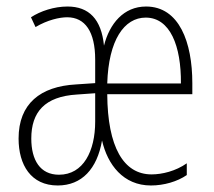

<svg xmlns="http://www.w3.org/2000/svg" viewBox="-20 -625 656 589"><path d="M428 -605C359 -605 316 -552 299 -485C291 -566 253 -605 187 -605C146 -605 104 -591 75 -572L89 -542C126 -564 163 -572 186 -572C241 -572 272 -528 272 -442V-370L213 -366C104 -360 37 -307 37 -200C37 -119 75 -56 157 -56C231 -56 278 -107 293 -194C310 -120 358 -56 443 -56C483 -56 524 -68 553 -88V-124C519 -100 477 -90 445 -90C359 -90 310 -174 309 -336H570V-370C570 -495 530 -605 428 -605ZM427 -571C502 -571 536 -484 535 -369H309C313 -502 361 -571 427 -571ZM216 -335 272 -339V-252C272 -162 236 -89 161 -89C103 -89 76 -134 76 -200C76 -281 117 -329 216 -335Z"/></svg>

Font: Noto Sans Malayalam UI ExtraCondensed ExtraLight
Style: Regular
Weight: 200
Width: 2
Designer: Jelle Bosma - Monotype Design Team
Foundry: Monotype Imaging Inc.
Version: Version 2.104